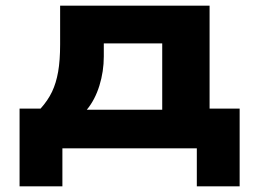

<svg xmlns="http://www.w3.org/2000/svg" viewBox="-20 -523 901 677"><path d="M49 134V-140H123Q149 -169 163.5 -199.5Q178 -230 185 -270Q192 -310 192 -366V-503H719V-140H825V134H674V0H200V134ZM286 -136H552V-370H346V-324Q346 -271 330.5 -221Q315 -171 286 -136Z"/></svg>

Font: Nunito Sans 7pt Expanded ExtraBold
Style: Regular
Weight: 800
Width: 7
Designer: Vernon Adams
Foundry: Vernon Adams
Version: Version 3.101;gftools[0.9.27]